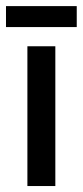

<svg xmlns="http://www.w3.org/2000/svg" viewBox="-45 -624 277 644"><path d="M212.4 -533.2H-24.9V-603.5H212.4ZM140.6 -468.8V0H46.9V-468.8Z"/></svg>

Font: Lambda
Style: Regular
Weight: 400
Designer: GGBotNet
Version: 0.22